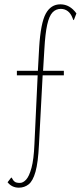

<svg xmlns="http://www.w3.org/2000/svg" viewBox="-20 -692 390 887"><path d="M67 175Q35 175 15 150L32 128Q35 129 38 135.5Q41 142 48 147.5Q55 153 72 153Q87 153 101 137.5Q115 122 125.5 83.5Q136 45 139 -25L154 -344H58V-365H155L161 -474Q168 -586 191.5 -629Q215 -672 259 -672Q303 -672 333 -630L321 -599Q318 -599 315 -609Q307 -630 293 -640.5Q279 -651 261 -651Q238 -651 222.5 -634.5Q207 -618 198 -577.5Q189 -537 185 -465L179 -365H275V-344H177L160 -23Q156 59 144 101.5Q132 144 112.5 159.5Q93 175 67 175Z"/></svg>

Font: Inconsolata ExtraCondensed ExtraLight
Style: Regular
Weight: 200
Width: 2
Monospace: yes
Designer: Raph Levien, Cyreal, Brenton Simpson
Foundry: Raph Levien, Cyreal, Google
Version: Version 3.001; ttfautohint (v1.8.2.53-6de2)